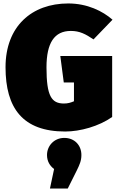

<svg xmlns="http://www.w3.org/2000/svg" viewBox="-20 -739 698 1111"><path d="M375 -719C164 -719 12 -587 12 -350C12 -113 112 22 357 22C444 22 552 -8 629 -62V-415H329L349 -262H408V-153C389 -145 373 -140 350 -140C278 -140 249 -183 249 -349C249 -490 294 -560 390 -560C441 -560 475 -542 521 -511L631 -625C574 -675 485 -719 375 -719ZM352 59C293 59 252 105 252 158C252 195 269 221 293 239L269 352H372L424 248C440 215 451 192 451 158C451 101 411 59 352 59Z"/></svg>

Font: Fira Sans Ultra
Style: Regular
Weight: 950
Designer: Carrois Corporate & Edenspiekermann AG
Foundry: Carrois Corporate GbR & Edenspiekermann AG
Version: Version 4.203;PS 004.203;hotconv 1.0.88;makeotf.lib2.5.64775